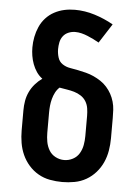

<svg xmlns="http://www.w3.org/2000/svg" viewBox="-53 -785 607 835"><g transform="rotate(5 250.0 -367.5)"><path d="M250 8Q223 8 196 3Q169 -2 145.5 -15.5Q122 -29 104 -49.5Q86 -70 75 -94.5Q64 -119 59.5 -146Q55 -173 55 -200V-288Q55 -309 58.5 -329.5Q62 -350 71 -369Q80 -388 94 -404Q108 -420 125 -432Q110 -443 99.5 -458.5Q89 -474 82.5 -491.5Q76 -509 73 -527.5Q70 -546 70 -564Q70 -587 74.5 -610Q79 -633 88.5 -654.5Q98 -676 114 -693.5Q130 -711 150.5 -722Q171 -733 193.5 -738Q216 -743 240 -743Q284 -743 327 -729.5Q370 -716 409 -694L355 -610Q343 -617 330.5 -623Q318 -629 305 -634.5Q292 -640 278 -643.5Q264 -647 250 -647Q235 -647 220.5 -641Q206 -635 197 -623Q188 -611 185 -596Q182 -581 182 -566Q182 -548 187.5 -530Q193 -512 208 -502Q223 -492 241 -489Q259 -486 276.5 -482.5Q294 -479 311.5 -474.5Q329 -470 345.5 -462.5Q362 -455 377 -445Q392 -435 404 -421.5Q416 -408 424.5 -392.5Q433 -377 438 -359.5Q443 -342 444 -324Q445 -306 445 -288V-200Q445 -173 440.5 -146Q436 -119 425 -94.5Q414 -70 396 -49.5Q378 -29 354.5 -15.5Q331 -2 304 3Q277 8 250 8ZM250 -88Q270 -88 288 -97.5Q306 -107 316 -124Q326 -141 329.5 -160.5Q333 -180 333 -200V-288Q333 -304 330.5 -320.5Q328 -337 319.5 -351Q311 -365 297 -374Q283 -383 267.5 -387.5Q252 -392 235.5 -394.5Q219 -397 203 -400Q203 -400 203 -400Q203 -400 203 -400Q192 -390 185 -376.5Q178 -363 174 -348Q170 -333 168.5 -318Q167 -303 167 -288V-200Q167 -180 170.5 -160.5Q174 -141 184 -124Q194 -107 212 -97.5Q230 -88 250 -88Z"/></g></svg>

Font: Iosevka Slab
Style: Bold
Weight: 700
Monospace: yes
Designer: Belleve Invis
Foundry: Belleve Invis
Version: Version 11.1.1; ttfautohint (v1.8.3)